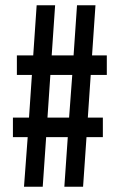

<svg xmlns="http://www.w3.org/2000/svg" viewBox="-20 -708 453 728"><path d="M71 0 85 -188H29V-262H90L101 -424H44V-498H106L119 -688H189L176 -498H259L272 -688H342L329 -498H385V-424H324L313 -262H370V-188H308L295 0H224L237 -188H155L142 0ZM160 -262H242L254 -424H171Z"/></svg>

Font: Saira UltraCondensed
Style: Bold
Weight: 700
Width: 1
Designer: Hector Gatti with collaboration of the Omnibus-Type team
Foundry: Omnibus-Type
Version: Version 1.101